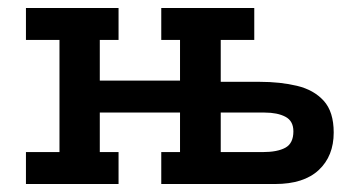

<svg xmlns="http://www.w3.org/2000/svg" viewBox="-20 -461 876 481"><path d="M631 -256Q682 -256 724 -246Q766 -236 791 -208.5Q816 -181 816 -129Q816 -70 778.5 -35Q741 0 669 0H384V-80H431V-179H230V-80H277V0H45V-80H129V-361H45V-441H277V-361H230V-259H431V-361H384V-441H617V-361H533V-256ZM638 -80Q675 -80 695 -91Q715 -102 715 -132Q715 -158 695 -168.5Q675 -179 643 -179H533V-80Z"/></svg>

Font: Podkova SemiBold
Style: Regular
Weight: 600
Designer: Ilya Yudin
Foundry: Cyreal (www.cyreal.org)
Version: Version 2.103